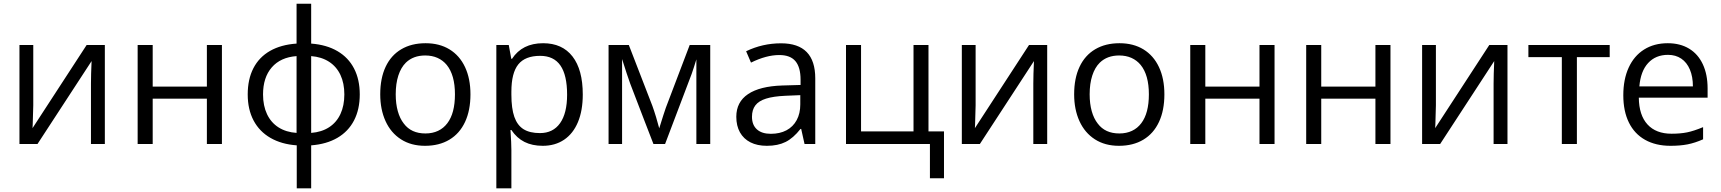

<svg xmlns="http://www.w3.org/2000/svg" viewBox="-20 -780 9322 1040"><path d="M85.4 -536.1H160.2V-209.5Q160.2 -183.6 157.2 -106.4L156.2 -85.9L449.2 -536.1H547.9V0H472.7V-327.1Q472.7 -374 476.1 -449.2L183.1 0H85.4Z M725.6 -536.1H807.1V-311H1100.6V-536.1H1182.1V0H1100.6V-245.6H807.1V0H725.6Z M1321.8 -268.6Q1321.8 -350.6 1352.5 -410.4Q1383.3 -470.2 1442.6 -504.2Q1502 -538.1 1586.4 -543.9V-759.8H1665.5V-543.9Q1749 -537.6 1808.1 -502.9Q1867.2 -468.3 1897.9 -408.7Q1928.7 -349.1 1928.7 -268.6Q1928.7 -187.5 1897.7 -127.7Q1866.7 -67.9 1807.6 -33.4Q1748.5 1 1665.5 7.3V240.2H1587.4V7.3Q1504.9 1.5 1445.1 -33Q1385.3 -67.4 1353.5 -127.4Q1321.8 -187.5 1321.8 -268.6ZM1404.8 -268.6Q1404.8 -207 1426.5 -161.4Q1448.2 -115.7 1489 -89.8Q1529.8 -64 1586.4 -60.1V-476.1Q1499.5 -469.7 1452.1 -415Q1404.8 -360.4 1404.8 -268.6ZM1845.2 -268.6Q1845.2 -329.1 1824 -374.3Q1802.7 -419.4 1762.2 -445.6Q1721.7 -471.7 1665.5 -476.1V-60.1Q1722.2 -64.5 1762.7 -90.8Q1803.2 -117.2 1824.2 -162.6Q1845.2 -208 1845.2 -268.6Z M2039.6 -269Q2039.6 -356 2068.8 -418.2Q2098.1 -480.5 2153.6 -513.2Q2209 -545.9 2285.2 -545.9Q2360.4 -545.9 2415 -512.5Q2469.7 -479 2499 -416.5Q2528.3 -354 2528.3 -269Q2528.3 -182.1 2499 -119.4Q2469.7 -56.6 2414.3 -23.4Q2358.9 9.8 2282.2 9.8Q2206.5 9.8 2151.9 -25.4Q2097.2 -60.5 2068.4 -123.8Q2039.6 -187 2039.6 -269ZM2403.3 -112.8Q2444.3 -167 2444.3 -269Q2444.3 -373.5 2399.9 -428.2Q2379.4 -453.1 2350.1 -466.3Q2320.8 -479.5 2283.2 -479.5Q2218.8 -479.5 2178.7 -440.9Q2151.9 -414.6 2137.7 -370.8Q2123.5 -327.1 2123.5 -269Q2123.5 -217.8 2134.8 -177.7Q2146 -137.7 2167.5 -110.4Q2207.5 -57.1 2284.2 -57.1Q2322.8 -57.1 2352.8 -71.3Q2382.8 -85.4 2403.3 -112.8Z M2668.5 -536.1H2735.8L2749.5 -461.4H2753.4Q2808.6 -545.9 2921.9 -545.9Q3025.4 -545.9 3081.1 -474.1Q3136.7 -402.3 3136.7 -268.1Q3136.7 -181.2 3110.6 -118.7Q3084.5 -56.2 3035.6 -23.2Q2986.8 9.8 2919.9 9.8Q2862.8 9.8 2821 -11.2Q2779.3 -32.2 2750 -75.7H2745.1Q2750 -2.9 2750 33.2V240.2H2668.5ZM3051.8 -267.1Q3051.8 -373 3015.6 -425.3Q2979.5 -477.5 2905.8 -477.5Q2824.7 -477.5 2787.4 -431.2Q2750 -384.8 2750 -283.2V-267.6Q2750 -192.4 2766.1 -146.7Q2782.2 -101.1 2815.9 -80.1Q2849.6 -59.1 2904.8 -59.1Q2975.6 -59.1 3013.7 -112.8Q3051.8 -166.5 3051.8 -267.1Z M3276.4 -536.1H3386.2L3513.7 -206.5Q3522.9 -181.2 3533.7 -145.8Q3544.4 -110.4 3550.8 -85Q3576.7 -168.5 3586.4 -195.8L3715.8 -536.1H3827.1V0H3752V-366.2V-458.5Q3737.8 -411.6 3726.6 -379.9L3582.5 0H3519.5L3470.2 -127.4Q3437 -211.9 3393.6 -327.1Q3377.4 -371.6 3349.6 -460V-355.5V0H3276.4Z M4337.9 0 4319.8 -81.5H4315.9Q4276.9 -31.7 4235.1 -11Q4193.4 9.8 4133.8 9.8Q4082 9.8 4044.9 -9Q4007.8 -27.8 3988 -63.2Q3968.3 -98.6 3968.3 -147.5Q3968.3 -227.5 4032 -270.3Q4095.7 -313 4217.3 -316.9L4316.4 -319.8V-348.6Q4316.4 -415.5 4288.6 -448.7Q4260.7 -481.9 4201.2 -481.9Q4130.9 -481.9 4047.9 -440.9L4021.5 -502.4Q4110.4 -545.4 4210.9 -545.4Q4396 -545.4 4396 -355.5V0ZM4314.9 -214.4V-264.6L4233.9 -261.2Q4168.9 -258.3 4129.4 -245.8Q4089.8 -233.4 4071.5 -209.2Q4053.2 -185.1 4053.2 -147.5Q4053.2 -103.5 4079.8 -79.3Q4106.4 -55.2 4155.3 -55.2Q4204.1 -55.2 4240 -74.2Q4275.9 -93.3 4295.4 -129.4Q4314.9 -165.5 4314.9 -214.4Z M5017.1 0H4562.5V-536.1H4644V-68.4H4928.2V-536.1H5009.3V-68.4H5093.3V185.5H5017.1Z M5189.9 -536.1H5264.6V-209.5Q5264.6 -183.6 5261.7 -106.4L5260.7 -85.9L5553.7 -536.1H5652.3V0H5577.1V-327.1Q5577.1 -374 5580.6 -449.2L5287.6 0H5189.9Z M5798.3 -269Q5798.3 -356 5827.6 -418.2Q5856.9 -480.5 5912.4 -513.2Q5967.8 -545.9 6043.9 -545.9Q6119.1 -545.9 6173.8 -512.5Q6228.5 -479 6257.8 -416.5Q6287.1 -354 6287.1 -269Q6287.1 -182.1 6257.8 -119.4Q6228.5 -56.6 6173.1 -23.4Q6117.7 9.8 6041 9.8Q5965.3 9.8 5910.6 -25.4Q5856 -60.5 5827.1 -123.8Q5798.3 -187 5798.3 -269ZM6162.1 -112.8Q6203.1 -167 6203.1 -269Q6203.1 -373.5 6158.7 -428.2Q6138.2 -453.1 6108.9 -466.3Q6079.6 -479.5 6042 -479.5Q5977.5 -479.5 5937.5 -440.9Q5910.6 -414.6 5896.5 -370.8Q5882.3 -327.1 5882.3 -269Q5882.3 -217.8 5893.6 -177.7Q5904.8 -137.7 5926.3 -110.4Q5966.3 -57.1 6043 -57.1Q6081.5 -57.1 6111.6 -71.3Q6141.6 -85.4 6162.1 -112.8Z M6427.2 -536.1H6508.8V-311H6802.2V-536.1H6883.8V0H6802.2V-245.6H6508.8V0H6427.2Z M7055.2 -536.1H7136.7V-311H7430.2V-536.1H7511.7V0H7430.2V-245.6H7136.7V0H7055.2Z M7683.1 -536.1H7757.8V-209.5Q7757.8 -183.6 7754.9 -106.4L7753.9 -85.9L8046.9 -536.1H8145.5V0H8070.3V-327.1Q8070.3 -374 8073.7 -449.2L7780.8 0H7683.1Z M8439.9 -470.7H8258.8V-536.1H8699.2V-470.7H8521.5V0H8439.9Z M8772.9 -264.2Q8772.9 -350.1 8802 -413.8Q8831.1 -477.5 8885.5 -511.7Q8939.9 -545.9 9013.7 -545.9Q9080.6 -545.9 9129.2 -516.6Q9177.7 -487.3 9203.6 -431.9Q9229.5 -376.5 9229.5 -300.8V-251H8856.9Q8857.9 -156.2 8903.8 -106Q8949.7 -55.7 9034.2 -55.7Q9082 -55.7 9118.2 -63Q9154.3 -70.3 9205.1 -91.3V-25.4Q9161.1 -5.9 9120.8 2Q9080.6 9.8 9028.8 9.8Q8948.7 9.8 8891.1 -22.5Q8833.5 -54.7 8803.2 -116.2Q8772.9 -177.7 8772.9 -264.2ZM9015.1 -482.9Q8948.2 -482.9 8907.5 -438.7Q8866.7 -394.5 8859.9 -312H9149.9Q9149.9 -364.7 9133.5 -403.3Q9117.2 -441.9 9086.9 -462.4Q9056.6 -482.9 9015.1 -482.9Z"/></svg>

Font: Viking Open Sans
Style: Regular
Weight: 400
Foundry: Ascender Corporation
Version: Version 2.001